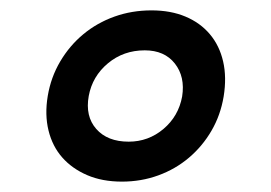

<svg xmlns="http://www.w3.org/2000/svg" viewBox="-20 -526 522 370"><path d="M272 -506Q309 -506 337.5 -494Q366 -482 384.5 -460Q403 -438 410 -407.5Q417 -377 411 -340Q405 -304 387.5 -274Q370 -244 344 -222Q318 -200 285 -188Q252 -176 215 -176Q177 -176 148 -188.5Q119 -201 100 -222.5Q81 -244 73.5 -274.5Q66 -305 72 -341Q78 -377 96 -407.5Q114 -438 140.5 -460Q167 -482 200.5 -494Q234 -506 272 -506ZM259 -429Q218 -429 188 -404Q158 -379 151 -341Q144 -302 165.5 -277.5Q187 -253 228 -253Q266 -253 295 -277.5Q324 -302 331 -340Q337 -378 317 -403.5Q297 -429 259 -429Z"/></svg>

Font: SVN-Poppins SemiBold
Style: Italic
Weight: 600
Italic angle: -10°
Designer: Ninad Kale (Devanagari), Jonny Pinhorn (Latin)
Foundry: Indian Type Foundry
Version: Version 3.002 2017; ttfautohint (v1.8.3)